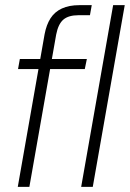

<svg xmlns="http://www.w3.org/2000/svg" viewBox="-20 -725 504 745"><path d="M49 0 153 -592Q160 -629 176 -654Q192 -679 220 -692Q248 -705 288 -705H336L329 -666H285Q246 -666 226 -649Q206 -632 198 -591L94 0ZM50 -457 57 -496H317L309 -457ZM295 0 419 -705H464L340 0Z"/></svg>

Font: DM Sans 36pt ExtraLight
Style: Italic
Weight: 250
Italic angle: -10°
Designer: Colophon Foundry, Jonny Pinhorn
Foundry: Colophon Foundry
Version: Version 4.004;gftools[0.9.30]